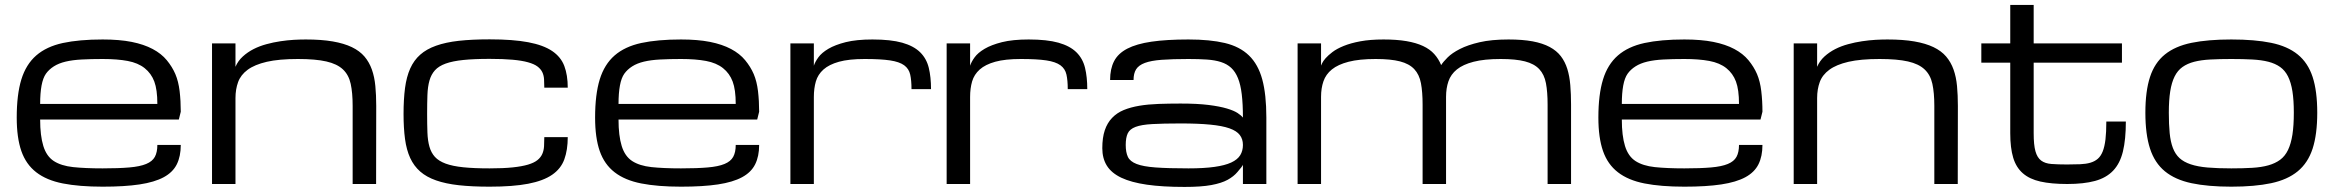

<svg xmlns="http://www.w3.org/2000/svg" viewBox="-20 -736 9336 768"><path d="M390.6 10.7Q296.9 10.7 231.4 -2.2Q166 -15.1 125 -46.9Q84 -78.6 65.4 -131.8Q46.9 -185.1 46.9 -265.6Q46.9 -357.9 65.4 -418.2Q84 -478.5 125 -514.2Q166 -549.8 231.4 -564Q296.9 -578.1 390.6 -578.1Q457.5 -578.1 506.6 -568.4Q555.7 -558.6 590.6 -540Q625.5 -521.5 647.2 -495.1Q668.9 -468.8 681.4 -439.7Q693.8 -410.6 698.5 -371.6Q703.1 -332.5 703.1 -289.1L695.3 -257.8H140.6Q140.6 -193.4 153.3 -152.1Q166 -110.8 195.3 -91.8Q224.6 -72.8 272.5 -67.6Q320.3 -62.5 390.6 -62.5Q455.1 -62.5 497.3 -66.2Q539.6 -69.8 564.5 -80.1Q589.4 -90.3 599.4 -108.6Q609.4 -127 609.4 -156.2H703.1Q703.1 -110.8 687.3 -78.9Q671.4 -46.9 634.8 -27.1Q598.1 -7.3 538.3 1.7Q478.5 10.7 390.6 10.7ZM390.6 -500Q343.8 -500 306.9 -498Q270 -496.1 242.4 -489.5Q214.8 -482.9 195.3 -470.5Q175.8 -458 163.8 -441.2Q151.9 -424.3 146.2 -393.8Q140.6 -363.3 140.6 -320.3H609.4Q609.4 -377.4 597.2 -409.9Q585 -442.4 558.6 -463.4Q532.2 -484.4 490.7 -492.2Q449.2 -500 390.6 -500Z M1390.6 0V-312.5Q1390.6 -364.7 1382.8 -400.6Q1375 -436.5 1351.6 -458.5Q1328.1 -480.5 1285.2 -490.2Q1242.2 -500 1171.9 -500Q1095.7 -500 1047.1 -488.8Q998.5 -477.5 970.7 -457Q942.9 -436.5 932.4 -407.7Q921.9 -378.9 921.9 -343.8V0H828.1V-562.5H921.9V-468.8Q932.1 -492.7 951.2 -510Q970.2 -527.3 994.1 -539.6Q1018.1 -551.8 1045.9 -559.3Q1073.7 -566.9 1101.6 -571Q1129.4 -575.2 1155.5 -576.7Q1181.6 -578.1 1203.1 -578.1Q1265.6 -578.1 1310.8 -570.3Q1356 -562.5 1387.5 -547.4Q1418.9 -532.2 1438 -509.8Q1457 -487.3 1467.5 -457.8Q1478 -428.2 1481.4 -391.8Q1484.9 -355.5 1484.9 -312.5L1484.4 0Z M1594.2 -280.3Q1594.2 -338.9 1600.1 -383.8Q1606 -428.7 1620.8 -461.9Q1635.7 -495.1 1660.9 -517.3Q1686 -539.6 1724.4 -553.2Q1762.7 -566.9 1815.4 -572.8Q1868.2 -578.6 1938.5 -578.6Q2032.2 -578.6 2092.8 -567.1Q2153.3 -555.7 2188.5 -532Q2223.6 -508.3 2237.3 -471.9Q2251 -435.5 2251 -385.3H2157.2Q2157.2 -403.3 2156.2 -418.9Q2155.3 -434.6 2149.2 -447.3Q2143.1 -460 2129.9 -470Q2116.7 -480 2092.3 -486.8Q2067.9 -493.7 2030.5 -497.1Q1993.2 -500.5 1938.5 -500.5Q1876 -500.5 1833.3 -496.1Q1790.5 -491.7 1762.7 -481.7Q1734.9 -471.7 1719.7 -454.8Q1704.6 -438 1697.8 -413.6Q1690.9 -389.2 1689.7 -356.2Q1688.5 -323.2 1688.5 -280.3Q1688.5 -238.3 1689.7 -205.8Q1690.9 -173.3 1697.8 -149.2Q1704.6 -125 1719.7 -108.4Q1734.9 -91.8 1762.7 -81.5Q1790.5 -71.3 1833.3 -66.9Q1876 -62.5 1938.5 -62.5Q1993.2 -62.5 2030.5 -66.4Q2067.9 -70.3 2092.3 -77.6Q2116.7 -85 2129.9 -95.7Q2143.1 -106.4 2149.2 -120.4Q2155.3 -134.3 2156.2 -151.1Q2157.2 -168 2157.2 -187.5H2251Q2251 -136.2 2237.3 -98.6Q2223.6 -61 2188.5 -36.9Q2153.3 -12.7 2092.8 -1Q2032.2 10.7 1938.5 10.7Q1868.2 10.7 1815.4 4.9Q1762.7 -1 1724.4 -14.4Q1686 -27.8 1660.9 -49.8Q1635.7 -71.8 1620.8 -104Q1606 -136.2 1600.1 -179.9Q1594.2 -223.6 1594.2 -280.3Z M2704.1 10.7Q2610.4 10.7 2544.9 -2.2Q2479.5 -15.1 2438.5 -46.9Q2397.5 -78.6 2378.9 -131.8Q2360.4 -185.1 2360.4 -265.6Q2360.4 -357.9 2378.9 -418.2Q2397.5 -478.5 2438.5 -514.2Q2479.5 -549.8 2544.9 -564Q2610.4 -578.1 2704.1 -578.1Q2771 -578.1 2820.1 -568.4Q2869.1 -558.6 2904.1 -540Q2939 -521.5 2960.7 -495.1Q2982.4 -468.8 2994.9 -439.7Q3007.3 -410.6 3012 -371.6Q3016.6 -332.5 3016.6 -289.1L3008.8 -257.8H2454.1Q2454.1 -193.4 2466.8 -152.1Q2479.5 -110.8 2508.8 -91.8Q2538.1 -72.8 2585.9 -67.6Q2633.8 -62.5 2704.1 -62.5Q2768.6 -62.5 2810.8 -66.2Q2853 -69.8 2877.9 -80.1Q2902.8 -90.3 2912.8 -108.6Q2922.9 -127 2922.9 -156.2H3016.6Q3016.6 -110.8 3000.7 -78.9Q2984.9 -46.9 2948.2 -27.1Q2911.6 -7.3 2851.8 1.7Q2792 10.7 2704.1 10.7ZM2704.1 -500Q2657.2 -500 2620.4 -498Q2583.5 -496.1 2555.9 -489.5Q2528.3 -482.9 2508.8 -470.5Q2489.3 -458 2477.3 -441.2Q2465.3 -424.3 2459.7 -393.8Q2454.1 -363.3 2454.1 -320.3H2922.9Q2922.9 -377.4 2910.6 -409.9Q2898.4 -442.4 2872.1 -463.4Q2845.7 -484.4 2804.2 -492.2Q2762.7 -500 2704.1 -500Z M3626 -379.4Q3626 -414.6 3620.8 -437.7Q3615.7 -460.9 3596.7 -474.9Q3577.6 -488.8 3540.3 -494.4Q3502.9 -500 3438.5 -500Q3375.5 -500 3335.9 -489Q3296.4 -478 3273.9 -458Q3251.5 -438 3243.4 -410.2Q3235.4 -382.3 3235.4 -348.1V0H3141.6V-562.5H3235.4V-473.1Q3240.2 -488.3 3253.4 -506.6Q3266.6 -524.9 3293.5 -540.8Q3320.3 -556.6 3363 -567.4Q3405.8 -578.1 3469.7 -578.1Q3543 -578.1 3588.9 -565.2Q3634.8 -552.2 3660.4 -527.1Q3686 -502 3695.1 -464.8Q3704.1 -427.7 3704.1 -379.4Z M4251 -379.4Q4251 -414.6 4245.8 -437.7Q4240.7 -460.9 4221.7 -474.9Q4202.6 -488.8 4165.3 -494.4Q4127.9 -500 4063.5 -500Q4000.5 -500 3960.9 -489Q3921.4 -478 3898.9 -458Q3876.5 -438 3868.4 -410.2Q3860.4 -382.3 3860.4 -348.1V0H3766.6V-562.5H3860.4V-473.1Q3865.2 -488.3 3878.4 -506.6Q3891.6 -524.9 3918.5 -540.8Q3945.3 -556.6 3988 -567.4Q4030.8 -578.1 4094.7 -578.1Q4168 -578.1 4213.9 -565.2Q4259.8 -552.2 4285.4 -527.1Q4311 -502 4320.1 -464.8Q4329.1 -427.7 4329.1 -379.4Z M4951.7 -77.1Q4950.2 -71.3 4929.7 -47.9Q4915 -30.3 4890.6 -16.8Q4866.2 -3.4 4825.4 4.2Q4784.7 11.7 4718.3 11.7Q4629.9 11.7 4567.4 2.7Q4504.9 -6.3 4465.3 -25.1Q4425.8 -43.9 4407.5 -73.2Q4389.2 -102.5 4389.2 -143.1Q4389.2 -185.5 4399.2 -215.1Q4409.2 -244.6 4428.5 -264.6Q4447.8 -284.7 4475.1 -295.9Q4502.4 -307.1 4537.4 -313Q4572.3 -318.8 4613.8 -320.3Q4655.3 -321.8 4702.1 -321.8Q4769 -321.8 4814 -316.2Q4858.9 -310.5 4887.5 -302Q4916 -293.5 4930.7 -283.7Q4945.3 -273.9 4951.7 -265.6Q4951.7 -320.3 4947 -358.9Q4942.4 -397.5 4931.9 -423.3Q4921.4 -449.2 4904.8 -464.6Q4888.2 -480 4864 -487.8Q4839.8 -495.6 4807.6 -497.8Q4775.4 -500 4733.9 -500Q4669.4 -500 4627 -496.8Q4584.5 -493.7 4559.6 -484.4Q4534.7 -475.1 4524.4 -458.7Q4514.2 -442.4 4514.2 -416H4420.4Q4420.4 -460.4 4436.3 -491.2Q4452.1 -522 4489 -541.3Q4525.9 -560.5 4585.9 -569.3Q4646 -578.1 4733.9 -578.1Q4819.8 -578.1 4879.4 -564Q4939 -549.8 4975.8 -514.2Q5012.7 -478.5 5029.1 -418.2Q5045.4 -357.9 5045.4 -265.6V0H4951.7ZM4733.9 -62.5Q4795.9 -62.5 4837.6 -68.4Q4879.4 -74.2 4904.8 -85.9Q4930.2 -97.7 4940.9 -115.2Q4951.7 -132.8 4951.7 -156.2Q4951.7 -179.7 4939.2 -196Q4926.8 -212.4 4897.7 -222.7Q4868.7 -232.9 4820.8 -237.5Q4772.9 -242.2 4702.6 -242.2Q4632.3 -242.2 4589.1 -239.7Q4545.9 -237.3 4522.5 -228.5Q4499 -219.7 4491 -202.6Q4482.9 -185.5 4482.9 -156.2Q4482.9 -127 4491.5 -108.6Q4500 -90.3 4526.4 -80.1Q4552.7 -69.8 4602.3 -66.2Q4651.9 -62.5 4733.9 -62.5Z M5764.2 0H5670.4V-317.4Q5670.4 -368.2 5663.8 -403.1Q5657.2 -438 5637 -459.5Q5616.7 -481 5579.8 -490.5Q5543 -500 5482.9 -500Q5417 -500 5374.5 -489Q5332 -478 5307.6 -458.3Q5283.2 -438.5 5273.7 -410.6Q5264.2 -382.8 5264.2 -348.6V0H5170.4V-562.5H5264.2V-473.6Q5264.6 -475.1 5268.6 -483.4Q5272.5 -491.7 5282.5 -503.2Q5292.5 -514.6 5309.8 -527.8Q5327.1 -541 5354.7 -552.2Q5382.3 -563.5 5421.4 -570.8Q5460.4 -578.1 5514.2 -578.1Q5566.9 -578.1 5605.7 -571.5Q5644.5 -564.9 5672.1 -552Q5699.7 -539.1 5717 -519.8Q5734.4 -500.5 5744.6 -475.6Q5752.9 -488.8 5770.5 -506.3Q5788.1 -523.9 5819.6 -540Q5851.1 -556.2 5898.4 -567.1Q5945.8 -578.1 6014.2 -578.1Q6070.3 -578.1 6110.6 -570.6Q6150.9 -563 6178.7 -548.1Q6206.5 -533.2 6223.4 -511.2Q6240.2 -489.3 6249.3 -460.2Q6258.3 -431.2 6261.2 -395.3Q6264.2 -359.4 6264.2 -317.4V0H6170.4V-317.4Q6170.4 -368.2 6163.8 -403.1Q6157.2 -438 6137 -459.5Q6116.7 -481 6079.8 -490.5Q6043 -500 5982.9 -500Q5917 -500 5874.5 -489Q5832 -478 5807.6 -458.3Q5783.2 -438.5 5773.7 -410.6Q5764.2 -382.8 5764.2 -348.6Z M6717.3 10.7Q6623.5 10.7 6558.1 -2.2Q6492.7 -15.1 6451.7 -46.9Q6410.6 -78.6 6392.1 -131.8Q6373.5 -185.1 6373.5 -265.6Q6373.5 -357.9 6392.1 -418.2Q6410.6 -478.5 6451.7 -514.2Q6492.7 -549.8 6558.1 -564Q6623.5 -578.1 6717.3 -578.1Q6784.2 -578.1 6833.3 -568.4Q6882.3 -558.6 6917.2 -540Q6952.1 -521.5 6973.9 -495.1Q6995.6 -468.8 7008.1 -439.7Q7020.5 -410.6 7025.1 -371.6Q7029.8 -332.5 7029.8 -289.1L7022 -257.8H6467.3Q6467.3 -193.4 6480 -152.1Q6492.7 -110.8 6522 -91.8Q6551.3 -72.8 6599.1 -67.6Q6647 -62.5 6717.3 -62.5Q6781.7 -62.5 6824 -66.2Q6866.2 -69.8 6891.1 -80.1Q6916 -90.3 6926 -108.6Q6936 -127 6936 -156.2H7029.8Q7029.8 -110.8 7013.9 -78.9Q6998 -46.9 6961.4 -27.1Q6924.8 -7.3 6865 1.7Q6805.2 10.7 6717.3 10.7ZM6717.3 -500Q6670.4 -500 6633.5 -498Q6596.7 -496.1 6569.1 -489.5Q6541.5 -482.9 6522 -470.5Q6502.4 -458 6490.5 -441.2Q6478.5 -424.3 6472.9 -393.8Q6467.3 -363.3 6467.3 -320.3H6936Q6936 -377.4 6923.8 -409.9Q6911.6 -442.4 6885.3 -463.4Q6858.9 -484.4 6817.4 -492.2Q6775.9 -500 6717.3 -500Z M7717.3 0V-312.5Q7717.3 -364.7 7709.5 -400.6Q7701.7 -436.5 7678.2 -458.5Q7654.8 -480.5 7611.8 -490.2Q7568.8 -500 7498.5 -500Q7422.4 -500 7373.8 -488.8Q7325.2 -477.5 7297.4 -457Q7269.5 -436.5 7259 -407.7Q7248.5 -378.9 7248.5 -343.8V0H7154.8V-562.5H7248.5V-468.8Q7258.8 -492.7 7277.8 -510Q7296.9 -527.3 7320.8 -539.6Q7344.7 -551.8 7372.6 -559.3Q7400.4 -566.9 7428.2 -571Q7456.1 -575.2 7482.2 -576.7Q7508.3 -578.1 7529.8 -578.1Q7592.3 -578.1 7637.5 -570.3Q7682.6 -562.5 7714.1 -547.4Q7745.6 -532.2 7764.6 -509.8Q7783.7 -487.3 7794.2 -457.8Q7804.7 -428.2 7808.1 -391.8Q7811.5 -355.5 7811.5 -312.5L7811 0Z M8483.4 -250Q8483.4 -178.2 8471.7 -130.1Q8460 -82 8432.4 -53.2Q8404.8 -24.4 8359.9 -12.2Q8314.9 0 8249 0Q8185.1 0 8141.6 -9.8Q8098.1 -19.5 8071.3 -43Q8044.4 -66.4 8032.7 -105.5Q8021 -144.5 8021 -203.1V-485.4H7905.3V-562.5H8021V-716.3H8114.7V-562.5H8467.8V-485.4H8114.7V-203.1Q8114.7 -156.2 8121.8 -130.9Q8128.9 -105.5 8144.5 -93.8Q8160.2 -82 8185.8 -80.1Q8211.4 -78.1 8248.5 -78.1Q8277.8 -78.1 8301 -79.1Q8324.2 -80.1 8341.6 -85.2Q8358.9 -90.3 8371.1 -100.8Q8383.3 -111.3 8390.9 -130.4Q8398.4 -149.4 8401.9 -178.5Q8405.3 -207.5 8405.3 -250Z M8561.5 -285.2Q8561.5 -371.6 8580.1 -428.2Q8598.6 -484.9 8639.6 -518.1Q8680.7 -551.3 8746.1 -564.7Q8811.5 -578.1 8905.3 -578.1Q8999 -578.1 9064.5 -564.7Q9129.9 -551.3 9170.9 -518.1Q9211.9 -484.9 9230.5 -428.2Q9249 -371.6 9249 -285.2Q9249 -198.7 9230.5 -141.6Q9211.9 -84.5 9170.9 -50.8Q9129.9 -17.1 9064.5 -3.2Q8999 10.7 8905.3 10.7Q8811.5 10.7 8746.1 -3.2Q8680.7 -17.1 8639.6 -50.8Q8598.6 -84.5 8580.1 -141.6Q8561.5 -198.7 8561.5 -285.2ZM8655.3 -285.2Q8655.3 -238.3 8658.7 -203.6Q8662.1 -168.9 8671.6 -144Q8681.2 -119.1 8698.2 -103.5Q8715.3 -87.9 8743.2 -78.6Q8771 -69.3 8810.8 -65.9Q8850.6 -62.5 8905.3 -62.5Q8952.1 -62.5 8989 -64.7Q9025.9 -66.9 9053.5 -74.7Q9081.1 -82.5 9100.6 -96.9Q9120.1 -111.3 9132.1 -136.2Q9144 -161.1 9149.7 -197.5Q9155.3 -233.9 9155.3 -285.2Q9155.3 -335.4 9149.7 -370.8Q9144 -406.2 9132.1 -430.2Q9120.1 -454.1 9100.6 -468Q9081.1 -481.9 9053.5 -489Q9025.9 -496.1 8989 -498Q8952.1 -500 8905.3 -500Q8858.4 -500 8821.5 -498Q8784.7 -496.1 8757.1 -489Q8729.5 -481.9 8710 -468Q8690.4 -454.1 8678.5 -430.2Q8666.5 -406.2 8660.9 -370.8Q8655.3 -335.4 8655.3 -285.2Z"/></svg>

Font: Michroma
Style: Regular
Weight: 400
Version: Version 1.000